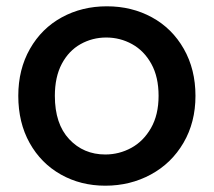

<svg xmlns="http://www.w3.org/2000/svg" viewBox="-20 -580 678 609"><path d="M314 9Q236 9 173 -26.5Q110 -62 74 -126.5Q38 -191 38 -276Q38 -360 75 -425Q112 -490 176 -525Q240 -560 319 -560Q398 -560 462 -525Q526 -490 563 -425Q600 -360 600 -276Q600 -192 562 -127Q524 -62 458.5 -26.5Q393 9 314 9ZM314 -90Q358 -90 396.5 -111Q435 -132 459 -174Q483 -216 483 -276Q483 -336 460 -377.5Q437 -419 399 -440Q361 -461 317 -461Q273 -461 235.5 -440Q198 -419 176 -377.5Q154 -336 154 -276Q154 -187 199.5 -138.5Q245 -90 314 -90Z"/></svg>

Font: A Bank Premium Med
Style: Regular
Weight: 500
Designer: Ninad Kale (Devanagari), Jonny Pinhorn (Latin), Htun Naung (Myanmar)
Foundry: Indian Type Foundry
Version: 4.004